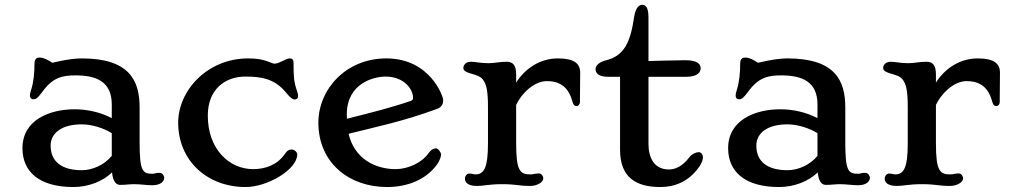

<svg xmlns="http://www.w3.org/2000/svg" viewBox="-20 -753 4146 785"><path d="M71.8 -147C71.8 -50.3 141.1 11.7 280.3 11.7C339.4 11.7 400.4 -10.7 438 -48.3C441.9 -9.8 455.1 2.9 471.7 2.9C494.6 2.9 510.7 0 527.3 0C556.2 0 579.6 4.4 602.5 4.4C640.6 4.4 651.4 -14.2 651.4 -26.4C651.4 -34.2 643.6 -46.4 632.8 -46.4C613.3 -46.4 613.3 -42.5 605 -42.5C563 -42.5 550.8 -51.3 550.8 -172.9V-314C550.8 -424.3 508.8 -514.2 314 -514.2C263.2 -514.2 195.8 -496.6 195.8 -496.6C192.4 -496.6 188.5 -499.5 184.6 -502.4C158.7 -517.6 148.9 -517.6 139.6 -517.6C132.3 -517.6 121.1 -513.7 121.1 -493.2C121.1 -456.5 117.2 -416.5 107.9 -387.7C104.5 -377.4 102.5 -369.6 102.5 -361.8C102.5 -354 106.4 -347.2 116.7 -347.2C126.5 -347.2 132.8 -350.1 153.8 -378.4C196.3 -437 235.8 -444.8 289.1 -444.8C372.6 -444.8 437 -420.4 437 -325.7V-270C390.6 -294.4 336.4 -306.2 285.2 -306.2C182.6 -306.2 71.8 -262.7 71.8 -147ZM187 -157.7C187 -208.5 231.9 -244.6 314 -244.6C356.9 -244.6 405.3 -228.5 437 -208.5V-115.7C406.2 -78.1 357.4 -57.1 314.5 -57.1C234.4 -57.1 187 -90.8 187 -157.7Z M708.5 -251.5C708.5 -96.2 827.1 11.7 983.9 11.7C1074.7 11.7 1195.3 -60.5 1195.3 -121.6C1195.3 -129.9 1184.6 -143.1 1169.4 -141.6C1158.7 -140.6 1153.3 -136.2 1143.1 -121.6C1111.8 -77.1 1062 -61.5 1015.1 -61.5C916.5 -61.5 829.6 -143.6 829.6 -280.3C829.6 -389.2 901.4 -439.9 982.9 -439.9C1045.4 -439.9 1102.5 -432.6 1149.9 -374C1167 -352.5 1177.2 -346.2 1184.6 -346.2C1192.9 -346.2 1198.7 -351.1 1198.7 -360.8C1198.7 -366.2 1197.3 -373.5 1193.8 -382.8C1181.2 -418 1180.2 -443.4 1180.2 -495.1C1180.2 -509.8 1174.8 -514.2 1164.1 -514.2C1149.9 -514.2 1121.1 -492.7 1103 -492.7C1086.9 -492.7 1068.4 -514.2 994.6 -514.2C828.6 -514.2 708.5 -383.8 708.5 -251.5Z M1281.7 -251.5C1281.7 -86.4 1408.2 11.7 1562.5 11.7C1645.5 11.7 1719.7 -18.1 1764.2 -77.1C1780.8 -99.1 1783.2 -115.2 1783.2 -121.6C1783.2 -129.9 1771.5 -146.5 1762.7 -146.5C1752.4 -146.5 1741.7 -140.6 1731.9 -126.5C1704.1 -86.4 1646 -61.5 1597.7 -61.5C1514.2 -61.5 1428.7 -104 1405.3 -206.1C1520 -234.9 1628.9 -256.8 1767.6 -308.1C1789.6 -316.4 1792 -332.5 1792 -345.2C1792 -357.4 1739.3 -514.2 1559.6 -514.2C1394 -514.2 1281.7 -387.7 1281.7 -251.5ZM1398.4 -267.6C1397.9 -273.4 1397.9 -278.8 1397.9 -284.7C1397.9 -413.6 1509.8 -439.9 1556.2 -439.9C1632.3 -439.9 1668.9 -388.2 1668.9 -352.5C1668.9 -347.7 1667.5 -343.3 1659.2 -340.3C1588.9 -315.9 1493.2 -291 1398.4 -267.6Z M1880.9 -22.5C1880.9 -11.2 1888.2 7.3 1930.2 7.3C1957.5 7.3 1979.5 0 2031.7 0C2093.3 0 2100.6 7.3 2147 7.3C2178.2 7.3 2201.2 -9.3 2201.2 -22.5C2201.2 -32.7 2194.3 -43.9 2183.1 -43.9C2168.9 -43.9 2161.1 -40 2149.4 -40C2107.4 -40 2090.3 -51.3 2090.3 -167V-324.2C2109.9 -366.2 2160.2 -421.4 2216.3 -421.4C2259.3 -421.4 2302.2 -405.3 2319.8 -339.4C2323.7 -323.2 2330.6 -319.3 2336.9 -319.3C2344.7 -319.3 2351.1 -326.2 2351.1 -335.4C2351.1 -373 2352.1 -419.4 2352.1 -456.1C2352.1 -493.2 2327.6 -514.2 2261.2 -514.2C2190.4 -514.2 2128.9 -475.6 2090.3 -415.5V-449.7C2090.3 -488.3 2075.2 -500.5 2051.8 -500.5C2023.4 -500.5 2000.5 -494.6 1978 -494.6C1942.4 -494.6 1925.3 -500.5 1906.2 -500.5C1880.9 -500.5 1874.5 -483.9 1874.5 -475.1C1874.5 -449.2 1933.6 -454.6 1953.6 -428.7C1968.3 -409.7 1975.1 -383.8 1975.1 -315.9V-167C1975.1 -68.4 1959.5 -40 1923.8 -40C1916.5 -40 1907.7 -43.5 1899.4 -43.5C1888.2 -43.5 1880.9 -32.7 1880.9 -22.5Z M2515.1 -141.1C2515.1 -27.3 2580.1 11.7 2680.2 11.7C2738.3 11.7 2793.9 -10.3 2835.4 -66.4C2851.1 -86.9 2854 -103 2854 -109.4C2854 -120.6 2846.7 -130.9 2836.9 -130.9C2826.7 -130.9 2808.6 -124 2797.9 -109.4C2768.6 -70.3 2737.8 -60.1 2715.3 -60.1C2654.8 -60.1 2631.3 -107.4 2631.3 -165.5V-439H2785.6C2833 -439 2844.7 -458.5 2844.7 -474.1C2844.7 -489.7 2833.5 -506.8 2781.7 -506.8C2760.3 -506.8 2720.7 -505.9 2681.6 -504.9L2631.3 -503.4V-681.6C2631.3 -719.7 2621.6 -733.4 2605.5 -733.4C2593.3 -733.4 2578.6 -723.1 2572.3 -681.6C2557.1 -577.1 2529.8 -523.9 2457 -506.3C2434.6 -501 2415 -487.3 2415 -470.7C2415 -456.1 2424.3 -439 2466.3 -439H2515.1Z M2957 -147C2957 -50.3 3026.4 11.7 3165.5 11.7C3224.6 11.7 3285.6 -10.7 3323.2 -48.3C3327.1 -9.8 3340.3 2.9 3356.9 2.9C3379.9 2.9 3396 0 3412.6 0C3441.4 0 3464.8 4.4 3487.8 4.4C3525.9 4.4 3536.6 -14.2 3536.6 -26.4C3536.6 -34.2 3528.8 -46.4 3518.1 -46.4C3498.5 -46.4 3498.5 -42.5 3490.2 -42.5C3448.2 -42.5 3436 -51.3 3436 -172.9V-314C3436 -424.3 3394 -514.2 3199.2 -514.2C3148.4 -514.2 3081.1 -496.6 3081.1 -496.6C3077.6 -496.6 3073.7 -499.5 3069.8 -502.4C3043.9 -517.6 3034.2 -517.6 3024.9 -517.6C3017.6 -517.6 3006.3 -513.7 3006.3 -493.2C3006.3 -456.5 3002.4 -416.5 2993.2 -387.7C2989.7 -377.4 2987.8 -369.6 2987.8 -361.8C2987.8 -354 2991.7 -347.2 3002 -347.2C3011.7 -347.2 3018.1 -350.1 3039.1 -378.4C3081.5 -437 3121.1 -444.8 3174.3 -444.8C3257.8 -444.8 3322.3 -420.4 3322.3 -325.7V-270C3275.9 -294.4 3221.7 -306.2 3170.4 -306.2C3067.9 -306.2 2957 -262.7 2957 -147ZM3072.3 -157.7C3072.3 -208.5 3117.2 -244.6 3199.2 -244.6C3242.2 -244.6 3290.5 -228.5 3322.3 -208.5V-115.7C3291.5 -78.1 3242.7 -57.1 3199.7 -57.1C3119.6 -57.1 3072.3 -90.8 3072.3 -157.7Z M3597.2 -22.5C3597.2 -11.2 3604.5 7.3 3646.5 7.3C3673.8 7.3 3695.8 0 3748 0C3809.6 0 3816.9 7.3 3863.3 7.3C3894.5 7.3 3917.5 -9.3 3917.5 -22.5C3917.5 -32.7 3910.6 -43.9 3899.4 -43.9C3885.3 -43.9 3877.4 -40 3865.7 -40C3823.7 -40 3806.6 -51.3 3806.6 -167V-324.2C3826.2 -366.2 3876.5 -421.4 3932.6 -421.4C3975.6 -421.4 4018.6 -405.3 4036.1 -339.4C4040 -323.2 4046.9 -319.3 4053.2 -319.3C4061 -319.3 4067.4 -326.2 4067.4 -335.4C4067.4 -373 4068.4 -419.4 4068.4 -456.1C4068.4 -493.2 4043.9 -514.2 3977.5 -514.2C3906.7 -514.2 3845.2 -475.6 3806.6 -415.5V-449.7C3806.6 -488.3 3791.5 -500.5 3768.1 -500.5C3739.7 -500.5 3716.8 -494.6 3694.3 -494.6C3658.7 -494.6 3641.6 -500.5 3622.6 -500.5C3597.2 -500.5 3590.8 -483.9 3590.8 -475.1C3590.8 -449.2 3649.9 -454.6 3669.9 -428.7C3684.6 -409.7 3691.4 -383.8 3691.4 -315.9V-167C3691.4 -68.4 3675.8 -40 3640.1 -40C3632.8 -40 3624 -43.5 3615.7 -43.5C3604.5 -43.5 3597.2 -32.7 3597.2 -22.5Z"/></svg>

Font: Stoke
Style: Regular
Weight: 400
Designer: Nicole Fally
Foundry: Nicole Fally
Version: Version 1.002